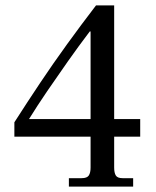

<svg xmlns="http://www.w3.org/2000/svg" viewBox="-20 -688 575 708"><path d="M234 0V-31H281Q301 -31 307.5 -41Q314 -51 314 -70V-184H33V-237Q81 -312 128.5 -383Q176 -454 227 -524.5Q278 -595 334 -668H401V-249H497V-184H401V-70Q401 -51 407 -41Q413 -31 432 -31H471V0ZM87 -249H314V-572H311Q270 -518 230.5 -462Q191 -406 154.5 -352.5Q118 -299 87 -249Z"/></svg>

Font: Frank Ruhl Libre
Style: Regular
Weight: 400
Designer: Yanek Iontef
Foundry: Fontef
Version: Version 6.004